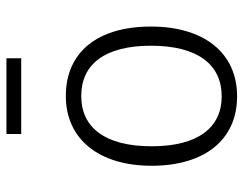

<svg xmlns="http://www.w3.org/2000/svg" viewBox="-102 -662 774 611"><g transform="rotate(-90 285.5 -356.0)"><path d="M406 -676V-723H165V-676ZM286 -534C149 -534 64 -429 64 -261C64 -93 146 11 285 11C423 11 507 -94 507 -263C507 -434 425 -534 286 -534ZM286 -485C387 -485 446 -410 446 -263C446 -113 385 -38 285 -38C185 -38 126 -114 126 -261C126 -411 187 -485 286 -485Z"/></g></svg>

Font: FiraGO Light
Style: Regular
Weight: 300
Designer: bBox Type
Foundry: bBox Type GmbH
Version: Version 1.001;PS 001.001;hotconv 1.0.88;makeotf.lib2.5.64775